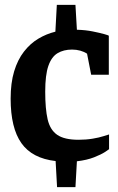

<svg xmlns="http://www.w3.org/2000/svg" viewBox="-20 -728 486 794"><path d="M216 46 210 -62Q113 -73 68.5 -136Q24 -199 24 -320Q24 -385 38.5 -433Q53 -481 79 -514.5Q105 -548 138.5 -568Q172 -588 209 -597L215 -708H292L298 -605Q334 -604 363.5 -598Q393 -592 411 -587Q429 -582 430 -580V-419H357L340 -506Q328 -514 312 -518.5Q296 -523 278 -523Q243 -523 218 -508Q193 -493 180 -455.5Q167 -418 167 -349Q167 -278 177 -234.5Q187 -191 216.5 -170.5Q246 -150 305 -150Q336 -150 363 -154.5Q390 -159 408.5 -165Q427 -171 431 -172V-111Q429 -109 413.5 -99Q398 -89 369 -77.5Q340 -66 298 -61L292 46Z"/></svg>

Font: Faustina Light
Style: Bold
Weight: 700
Version: Version 1.200